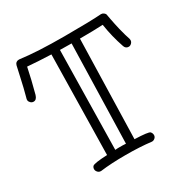

<svg xmlns="http://www.w3.org/2000/svg" viewBox="-164 -856 987 1012"><g transform="rotate(-30 329.0 -350.5)"><path d="M367.2 -647.9Q367.2 -647.9 296.9 -648.9L286.1 -46.9Q294.4 -47.9 302.7 -47.9Q318.4 -47.9 330.6 -47.9Q342.8 -47.9 351.1 -46.9ZM86.9 -712.9Q188.5 -699.2 352.5 -699.2Q516.6 -699.2 577.1 -704.1H579.1Q587.9 -704.1 595.2 -698Q602.5 -691.9 603.3 -687.3Q604 -682.6 605.5 -674.8Q606.9 -667 609.4 -653.8Q611.8 -640.6 615.5 -623.5Q619.1 -606.4 623.5 -587.9Q634.8 -542 644 -516.1L645 -507.8Q645 -497.6 637 -489.7Q628.9 -481.9 620.1 -481.9Q601.6 -481.9 595.2 -500Q569.8 -573.7 558.1 -650.9Q502.4 -647.9 418 -647.9L401.9 -44.9Q486.3 -42 494.1 -33Q502 -23.9 502 -12.9Q502 -2 493.9 5.1Q485.8 12.2 477.1 12.2H474.1Q406.7 3.9 318.8 3.9Q231 3.9 167 12.2H164.1Q153.3 12.2 145.8 3.9Q138.2 -4.4 138.2 -14.2Q138.2 -23.9 144.5 -31.2Q154.8 -41.5 234.9 -44.9L246.1 -650.9Q168.9 -653.8 103 -659.2Q100.1 -646 95.9 -627Q91.8 -607.9 86.9 -586.4Q71.3 -522.9 66.9 -507.8Q59.1 -481.9 41 -481.9Q29.8 -481.9 22.5 -490Q15.1 -498 15.1 -503.9V-511.7Q15.1 -513.7 19.3 -527.3Q23.4 -541 30.8 -571.8Q38.1 -602.5 43.9 -629.4Q58.1 -690.4 58.1 -692.9Q63.5 -712.9 83 -712.9Z"/></g></svg>

Font: Ribeye Marrow
Style: Regular
Weight: 400
Designer: Astigmatic (AOETI)
Foundry: Astigmatic (AOETI)
Version: Version 1.000